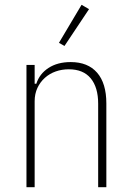

<svg xmlns="http://www.w3.org/2000/svg" viewBox="-20 -778 544 798"><path d="M90 0V-508H124V-430H131Q144 -471 181.5 -495.5Q219 -520 274 -520Q345 -520 383.5 -476Q422 -432 422 -348V0H388V-347Q388 -415 357 -452.5Q326 -490 266 -490Q237 -490 211.5 -481Q186 -472 166.5 -454.5Q147 -437 135.5 -412.5Q124 -388 124 -357V0ZM248 -587 225 -600 319 -758 350 -740Z"/></svg>

Font: IBM Plex Sans Condensed ExtraLight
Style: Regular
Weight: 200
Width: 3
Designer: Mike Abbink, Paul van der Laan, Pieter van Rosmalen
Foundry: Bold Monday
Version: Version 1.3